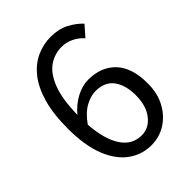

<svg xmlns="http://www.w3.org/2000/svg" viewBox="-216 -860 986 986"><g transform="rotate(-45 277.5 -367.0)"><path d="M300.8 -58.1Q353.5 -58.1 389.2 -104Q424.8 -149.9 424.8 -225.1Q424.8 -299.3 392.3 -343.3Q359.9 -387.2 293 -387.2Q258.3 -387.2 218.8 -365.7Q179.2 -344.2 143.1 -293Q151.4 -179.2 191.7 -118.7Q231.9 -58.1 300.8 -58.1ZM498 -671.9 448.2 -615.2Q426.3 -641.1 395 -656Q363.8 -670.9 330.1 -670.9Q279.8 -670.9 237.5 -642.1Q195.3 -613.3 169.2 -546.6Q143.1 -480 141.1 -366.2Q174.8 -407.2 219.7 -431.2Q264.6 -455.1 308.1 -455.1Q400.9 -455.1 456.1 -397.5Q511.2 -339.8 511.2 -225.1Q511.2 -153.8 482.4 -100.3Q453.6 -46.9 405.8 -16.8Q357.9 13.2 300.8 13.2Q230.5 13.2 175 -27.3Q119.6 -67.9 87.9 -148.4Q56.2 -229 56.2 -350.1Q56.2 -457.5 78.1 -533.2Q100.1 -608.9 138.2 -656Q176.3 -703.1 225.1 -725.1Q273.9 -747.1 327.1 -747.1Q383.8 -747.1 425.8 -725.6Q467.8 -704.1 498 -671.9Z"/></g></svg>

Font: `nÑOS CN Regular
Style: Regular
Weight: 400
Designer: Ryoko NISHIZUKA ¬âXZm¬º[P (kana & ideographs); Paul D. Hunt (Latin, Greek & Cyrillic); Wenlong ZHANG _ e¬á¬ü¬ô (bopomof
Foundry: Adobe Systems Incorporated
Version: Version 1.004;PS 1.004;hotconv 1.0.82;makeotf.lib2.5.63406